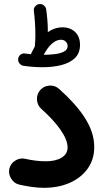

<svg xmlns="http://www.w3.org/2000/svg" viewBox="-20 -860 506 939"><path d="M68.8 -572.4Q67.3 -560.2 75 -550.2Q82.6 -540.2 94.8 -538.1Q145.1 -531.2 187.5 -531.2Q237.9 -531.2 279.5 -541.6Q321.2 -551.9 346.3 -575.9Q371.3 -599.9 371.3 -641Q371.3 -680.4 347.4 -703.4Q323.4 -726.4 285.5 -726.4Q254.3 -726.4 226 -710.5Q197.8 -694.6 174.4 -666.3Q151.1 -638.1 133.9 -601.3Q128.8 -590.6 132.9 -579.1Q137.1 -567.6 147.7 -562.6Q158.3 -557.6 169.6 -561.8Q180.8 -565.9 185.9 -576.5Q198 -602.7 212.7 -622.7Q227.4 -642.7 244.1 -654.2Q260.9 -665.6 278.2 -665.6Q293.1 -665.6 301.9 -656.2Q310.8 -646.7 310.8 -635.3Q310.8 -616.6 292.1 -607.3Q273.4 -598 246 -595Q218.6 -591.9 192.1 -591.9Q171.3 -591.9 149.3 -593.4Q127.3 -594.8 102.7 -598.3Q90.5 -600.3 80.4 -592.7Q70.4 -585 68.8 -572.4ZM145.5 -806.8Q148.3 -786.4 150.6 -754.3Q153 -722.2 153 -690.8Q153 -674.6 152.4 -661.1Q151.9 -647.6 150.4 -636.2Q148.8 -624 155.9 -613.2Q163.1 -602.4 176.8 -600.8Q187.7 -599.6 198.4 -606.8Q209 -613.9 210.2 -626.1Q211.7 -640.3 212.8 -662.9Q213.9 -685.5 213.9 -713.7Q213.9 -737.1 211.5 -764.6Q209.2 -792.2 206.1 -812.7Q204.5 -825.1 194.6 -833.4Q184.8 -841.8 171 -839.8Q160 -838.3 152 -828.7Q143.9 -819.1 145.5 -806.8ZM25.6 -34.4Q20.3 -9 34.9 14.2Q49.4 37.4 75 43.1Q107.4 50.4 137.2 54.4Q167 58.5 194.3 58.5Q267.2 58.5 322.7 33.4Q378.2 8.3 409.5 -36.4Q440.9 -81.2 440.9 -140.9Q440.9 -176.9 429.5 -212Q418.1 -247.2 395.9 -282.3Q373.7 -317.5 341.7 -353.1Q309.7 -388.7 268.8 -425.3Q248.9 -443.2 221.7 -441.4Q194.6 -439.6 176.8 -419.6Q159.4 -399.9 160.8 -372.7Q162.2 -345.5 182 -327.6Q209.1 -303.3 232.6 -278.3Q256.1 -253.2 273.6 -228.7Q291 -204.2 300.8 -181.5Q310.5 -158.7 310.5 -138.7Q310.5 -107.1 281.6 -89.1Q252.6 -71.2 203.1 -71.2Q182.4 -71.2 155 -74.3Q127.7 -77.5 103.3 -83.4Q77.8 -89.1 54.6 -74.6Q31.4 -60.1 25.6 -34.4Z"/></svg>

Font: Mikhak VF
Style: Regular
Weight: 100
Designer: Amin Abedi
Version: Version 3.001